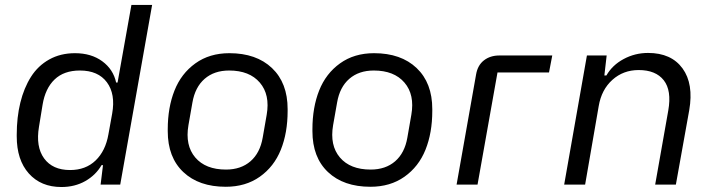

<svg xmlns="http://www.w3.org/2000/svg" viewBox="-20 -749 2897 779"><path d="M229 9.8Q146 9.8 96.9 -45.2Q47.9 -100.1 47.9 -195.8V-202.1Q47.9 -272.9 62.5 -332.5Q77.1 -392.1 105.7 -437.3Q134.3 -482.4 179.9 -507.8Q225.6 -533.2 284.2 -533.2Q350.1 -533.2 394.8 -500.5Q439.5 -467.8 451.2 -414.1H457L513.2 -729H597.2L467.8 0H388.2L397.9 -79.1H392.1Q368.7 -38.6 326.2 -14.4Q283.7 9.8 229 9.8ZM264.2 -59.1Q327.6 -59.1 367.9 -97.9Q408.2 -136.7 419.9 -204.1L435.1 -288.1Q449.2 -367.2 413.8 -415Q378.4 -462.9 304.2 -462.9Q239.3 -462.9 201.4 -426.5Q163.6 -390.1 152.8 -324.2L138.2 -234.9Q124.5 -153.8 158.9 -106.4Q193.4 -59.1 264.2 -59.1Z M896 8.8Q787.1 8.8 723.9 -50.8Q660.6 -110.4 660.6 -216.8V-224.1Q660.6 -313 688 -381.8Q715.3 -450.7 772.7 -491.9Q830.1 -533.2 910.6 -533.2Q1020 -533.2 1083.5 -472.9Q1147 -412.6 1147 -306.2V-298.8Q1147 -210 1119.4 -141.4Q1091.8 -72.8 1034.2 -32Q976.6 8.8 896 8.8ZM897 -61Q957.5 -61 996.3 -94.7Q1035.2 -128.4 1045.9 -190.9L1062 -283.2Q1076.2 -364.7 1034.2 -413.8Q992.2 -462.9 909.7 -462.9Q849.1 -462.9 810.3 -429.2Q771.5 -395.5 760.7 -333L744.6 -241.2Q730.5 -159.2 772.2 -110.1Q814 -61 897 -61Z M1482.9 8.8Q1374 8.8 1310.8 -50.8Q1247.6 -110.4 1247.6 -216.8V-224.1Q1247.6 -313 1274.9 -381.8Q1302.2 -450.7 1359.6 -491.9Q1417 -533.2 1497.6 -533.2Q1606.9 -533.2 1670.4 -472.9Q1733.9 -412.6 1733.9 -306.2V-298.8Q1733.9 -210 1706.3 -141.4Q1678.7 -72.8 1621.1 -32Q1563.5 8.8 1482.9 8.8ZM1483.9 -61Q1544.4 -61 1583.3 -94.7Q1622.1 -128.4 1632.8 -190.9L1648.9 -283.2Q1663.1 -364.7 1621.1 -413.8Q1579.1 -462.9 1496.6 -462.9Q1436 -462.9 1397.2 -429.2Q1358.4 -395.5 1347.7 -333L1331.5 -241.2Q1317.4 -159.2 1359.1 -110.1Q1400.9 -61 1483.9 -61Z M1832.5 0 1911.6 -446.8Q1918 -484.4 1943.6 -504.2Q1969.2 -523.9 2005.9 -523.9H2220.7L2207.5 -455.1H1998.5L1917.5 0Z M2269 0 2361.3 -523.9H2441.4L2432.1 -442.9H2440.4Q2464.4 -484.9 2510.3 -509.5Q2556.2 -534.2 2609.4 -534.2Q2703.6 -534.2 2749.3 -471.4Q2794.9 -408.7 2776.4 -301.8L2722.2 0H2638.2L2691.4 -300.8Q2705.6 -381.8 2673.1 -423.3Q2640.6 -464.8 2571.3 -464.8Q2508.8 -464.8 2464.6 -425Q2420.4 -385.3 2409.2 -318.8L2354 0Z"/></svg>

Font: Hubot Sans
Style: Italic
Weight: 400
Italic angle: -10°
Designer: Deni Anggara
Foundry: GitHub
Version: Version 1.001;gftools[0.9.31]